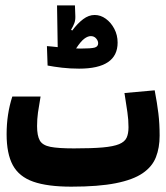

<svg xmlns="http://www.w3.org/2000/svg" viewBox="-20 -698 626 723"><path d="M248.5 4.9Q158.7 4.9 105.2 -13.9Q51.8 -32.7 28.3 -75.9Q4.9 -119.1 4.9 -192.4Q4.9 -268.6 26.4 -334.5H132.8Q126.5 -298.8 123 -274.2Q119.6 -249.5 119.6 -223.1Q119.6 -187 129.9 -168.9Q140.1 -150.9 169.9 -145Q199.7 -139.2 258.3 -139.2Q326.2 -139.2 366.9 -142.8Q407.7 -146.5 428.7 -155.3Q449.7 -164.1 456.8 -179.4Q463.9 -194.8 463.9 -218.8Q463.9 -247.6 459.7 -275.4Q455.6 -303.2 448.7 -347.7L562.5 -357.9Q571.8 -309.1 576.4 -271Q581.1 -232.9 581.1 -187Q581.1 -141.6 567.1 -106Q553.2 -70.3 517.1 -45.7Q481 -21 416 -8.1Q351.1 4.9 248.5 4.9ZM277.8 -439.5Q244.1 -439.5 213.1 -443.1Q182.1 -446.8 159.2 -451.2L156.7 -524.4Q163.6 -523.9 174.3 -522.9Q185.1 -522 197.3 -520.5L194.8 -677.7H262.2L263.7 -636.7Q264.2 -622.1 260 -610.8Q255.9 -599.6 247.6 -585.9L252 -583Q272 -609.9 293 -625.7Q314 -641.6 336.4 -641.6Q358.9 -641.6 378.4 -627.4Q397.9 -613.3 410.4 -589.6Q422.9 -565.9 422.9 -537.6Q422.9 -439.5 277.8 -439.5ZM266.6 -515.6Q275.9 -515.1 282.2 -515.1Q323.2 -515.1 336.4 -518.8Q349.6 -522.5 349.6 -535.2Q349.6 -544.4 342 -553.2Q334.5 -562 321.8 -562Q310.5 -562 297.4 -552.2Q284.2 -542.5 266.6 -515.6Z"/></svg>

Font: Cascadia Code NF
Style: Bold
Weight: 700
Monospace: yes
Designer: Aaron Bell
Foundry: Saja Typeworks
Version: Version 2404.023; ttfautohint (v1.8.4)